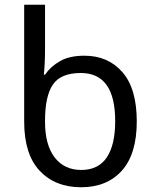

<svg xmlns="http://www.w3.org/2000/svg" viewBox="-20 -780 652 810"><path d="M322 10Q213 10 147.5 -59.5Q82 -129 82 -267V-760H170V-575Q170 -541 168.5 -511.5Q167 -482 165 -465H170Q193 -499 233 -522Q273 -545 336 -545Q436 -545 496.5 -475.5Q557 -406 557 -268Q557 -130 494 -60Q431 10 322 10ZM323 -63Q395 -63 430.5 -116Q466 -169 466 -269Q466 -472 321 -472Q236 -472 203 -423Q170 -374 170 -271V-265Q170 -169 210.5 -116Q251 -63 323 -63Z"/></svg>

Font: Go Noto Kurrent-Regular
Style: Regular
Weight: 400
Designer: Monotype Design Team
Foundry: Monotype Imaging Inc.
Version: Version 2.012; ttfautohint (v1.8.4.7-5d5b)